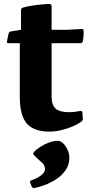

<svg xmlns="http://www.w3.org/2000/svg" viewBox="-20 -646 449 960"><path d="M227 12Q149 12 114 -28.5Q79 -69 79 -160V-430H22Q13 -430 15 -440L23 -478Q25 -487 35 -489L85 -497V-596Q85 -605 95 -608Q111 -613 135.5 -617Q160 -621 185.5 -623.5Q211 -626 228 -626Q238 -625 238 -615V-497H314L388 -501Q398 -502 398 -492Q399 -465 394 -439Q391 -430 381 -430H238V-164Q238 -121 258 -103Q278 -85 326 -85Q338 -85 351.5 -86.5Q365 -88 381 -91Q390 -93 392 -83L394 -55Q396 -46 388 -39Q370 -25 342.5 -13.5Q315 -2 285 5Q255 12 227 12ZM152 294Q143 296 138 286L131 268Q127 261 136 256Q165 246 185 231Q205 216 205 200Q205 180 188.5 166Q172 152 150 130Q143 124 149 115Q159 103 179.5 89.5Q200 76 224 67Q248 58 269 58Q283 58 296.5 71.5Q310 85 318.5 104.5Q327 124 327 142Q327 177 308.5 204Q290 231 262 249.5Q234 268 204 279Q174 290 152 294Z"/></svg>

Font: Hahmlet
Style: Bold
Weight: 700
Designer: Minjoo Ham & Mark Frömberg
Foundry: hypertype
Version: Version 1.002; ttfautohint (v1.8.3)